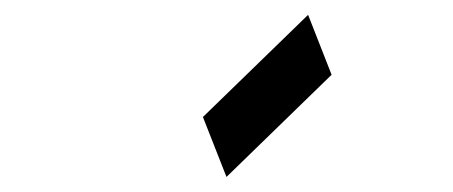

<svg xmlns="http://www.w3.org/2000/svg" viewBox="-20 -1007 602 255"><path d="M249.5 -851.6 389.2 -987.3 420.4 -907.7 280.8 -772Z"/></svg>

Font: NovaMono
Style: Regular
Weight: 400
Monospace: yes
Version: Version 1.2